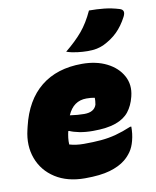

<svg xmlns="http://www.w3.org/2000/svg" viewBox="-91 -896 796 980"><g transform="rotate(-10 306.5 -406.0)"><path d="M355 -564Q429 -564 483.5 -536.5Q538 -509 563.5 -462Q589 -415 575 -358L574 -354Q563 -310 539 -279.5Q515 -249 470 -233Q425 -217 352 -217Q313 -217 282.5 -223Q252 -229 232 -238H227Q223 -221 221 -204Q219 -187 220 -170Q253 -160 295 -160Q344 -160 384 -163.5Q424 -167 461.5 -177Q499 -187 542 -205H548Q548 -186 546 -168.5Q544 -151 539 -132Q531 -101 516 -79Q501 -57 480 -40Q449 -15 399.5 -0.5Q350 14 270 14Q179 14 116.5 -26Q54 -66 29 -133.5Q4 -201 23 -281L27 -298Q58 -429 141.5 -496.5Q225 -564 355 -564ZM347 -386Q279 -386 249 -316Q270 -313 288 -311.5Q306 -310 323 -310Q375 -310 387 -347Q389 -357 389.5 -366Q390 -375 390 -382Q373 -386 347 -386ZM438 -826Q479 -826 517 -822Q555 -818 594 -806Q624 -797 606 -763Q583 -719 552.5 -689Q522 -659 478 -638Q462 -631 443.5 -627Q425 -623 395 -623Q373 -623 343 -626.5Q313 -630 287 -639Q341 -683 375.5 -724Q410 -765 438 -826Z"/></g></svg>

Font: Recursive Sn Csl St XBk
Style: Italic
Weight: 1000
Italic angle: -15°
Version: Version 1.085;hotconv 1.1.0;makeotfexe 2.6.0; ttfautohint (v